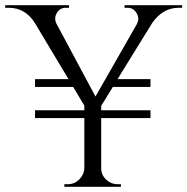

<svg xmlns="http://www.w3.org/2000/svg" viewBox="-30 -720 722 740"><path d="M672 -700V-690H658Q598 -690 557 -632L423 -415H550V-385H405L360 -312V-295H550V-265H360V-72Q360 -46 379 -28Q398 -10 424 -10H436V0H218V-10H231Q257 -10 275 -28Q294 -47 295 -73V-265H105V-295H295V-313L252 -385H105V-415H234L104 -632Q67 -690 4 -690H-10V-700H236V-690H223Q201 -690 189 -670Q177 -649 188 -628L338 -348L498 -628V-629Q509 -649 496 -670Q484 -690 462 -690H450V-700Z"/></svg>

Font: Cinzel(RUS BY LYAJKA)
Style: Regular
Weight: 400
Designer: Natanael Gama
Version: Version 1.001;PS 001.001;hotconv 1.0.56;makeotf.lib2.0.21325